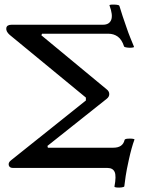

<svg xmlns="http://www.w3.org/2000/svg" viewBox="-20 -747 641 854"><path d="M489 83Q498 36 490 18Q482 0 458 0H38Q22 0 19 -12Q16 -24 29 -34L362 -300V-313L23 -592Q6 -607 8 -622Q10 -637 32 -637H438Q466 -637 474.5 -658.5Q483 -680 467 -723Q466 -726 476.5 -726.5Q487 -727 498 -726Q509 -725 511 -721Q520 -693 525.5 -675Q531 -657 542 -627Q551 -600 559.5 -579.5Q568 -559 576 -539Q577 -536 566.5 -535Q556 -534 545 -535.5Q534 -537 532 -540Q522 -571 504 -584Q486 -597 462 -597H167L164 -590L454 -350Q466 -341 466 -328.5Q466 -316 454 -307L191 -98L193 -90H484Q526 -90 534 -124Q535 -129 546.5 -130Q558 -131 568.5 -130Q579 -129 578 -126Q565 -91 553 -36Q543 9 539 36Q535 63 533 81Q533 85 521.5 86.5Q510 88 499.5 87Q489 86 489 83Z"/></svg>

Font: Junicode Two Beta Condensed Medium
Style: Regular
Weight: 500
Width: 3
Designer: Peter S. Baker
Foundry: Briery Creek Software
Version: Version 1.053; ttfautohint (v1.8.4)